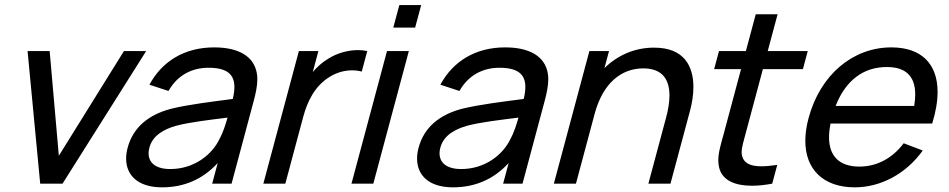

<svg xmlns="http://www.w3.org/2000/svg" viewBox="-20 -748 3864 782"><path d="M143.7 0H234.7L575.3 -540H484.8L219.6 -113.5L182.3 -540H92.3Z M1026.1 -449.5C1014 -520 949.9 -555 852.4 -555C730.4 -555 639.5 -497.5 588.6 -403L666.3 -377.5C703.5 -443.5 763.6 -472 829.1 -472C902.9 -472 934.7 -446.5 934.7 -393.4C934.7 -379.2 932.4 -363.1 928.1 -345C845.1 -334 747.1 -322.5 674.7 -304.5C586.3 -280.5 522.5 -231 499.8 -146C495.7 -130.9 493.7 -116.1 493.7 -102.1C493.7 -35.5 540.2 15 640.1 15C730.1 15 806 -18 866.7 -84L844.2 0H923.2L1012.6 -334C1021.4 -366.5 1028.1 -397.3 1028.1 -425C1028.1 -433.5 1027.5 -441.6 1026.1 -449.5ZM673.6 -59.5C610 -59.5 585.2 -88.5 585.2 -123.6C585.2 -131 586.3 -138.7 588.4 -146.5C601.9 -197 648 -221.5 696.3 -235.5C752.8 -250.5 828.1 -259 906.7 -269C899.7 -244.5 889.4 -210 875 -184C844 -117 769.6 -59.5 673.6 -59.5Z M1314 -507C1292.5 -494 1271.5 -475.5 1253.9 -454.5L1276.8 -540H1197.3L1052.6 0H1142.1L1214.7 -271C1231.9 -335 1261.9 -398.5 1324.4 -436C1354.3 -454.3 1386 -461.5 1414.2 -461.5C1428.4 -461.5 1441.7 -459.7 1453.4 -456.5L1475.8 -540C1464.4 -542.6 1451.8 -544 1438.3 -544C1398.3 -544 1351.8 -532.1 1314 -507Z M1581.8 -635.5H1670.8L1695.5 -727.5H1606.5ZM1411.5 0H1500.5L1645.2 -540H1556.2Z M2211.1 -449.5C2199 -520 2134.9 -555 2037.4 -555C1915.4 -555 1824.5 -497.5 1773.6 -403L1851.3 -377.5C1888.5 -443.5 1948.6 -472 2014.1 -472C2087.9 -472 2119.7 -446.5 2119.7 -393.4C2119.7 -379.2 2117.4 -363.1 2113.1 -345C2030.1 -334 1932.1 -322.5 1859.7 -304.5C1771.3 -280.5 1707.5 -231 1684.8 -146C1680.7 -130.9 1678.7 -116.1 1678.7 -102.1C1678.7 -35.5 1725.2 15 1825.1 15C1915.1 15 1991 -18 2051.7 -84L2029.2 0H2108.2L2197.6 -334C2206.4 -366.5 2213.1 -397.3 2213.1 -425C2213.1 -433.5 2212.5 -441.6 2211.1 -449.5ZM1858.6 -59.5C1795 -59.5 1770.2 -88.5 1770.2 -123.6C1770.2 -131 1771.3 -138.7 1773.4 -146.5C1786.9 -197 1833 -221.5 1881.3 -235.5C1937.8 -250.5 2013.1 -259 2091.7 -269C2084.7 -244.5 2074.4 -210 2060 -184C2029 -117 1954.6 -59.5 1858.6 -59.5Z M2644.2 -554C2566.2 -554 2496.2 -524 2441.8 -470.5L2460.5 -540H2380.5L2235.8 0H2325.8L2402 -284.5C2435.5 -409.5 2510.6 -469.5 2600.1 -469.5C2679.5 -469.5 2706.7 -422.2 2706.7 -359.2C2706.7 -331.7 2701.5 -301.3 2693.3 -270.5L2620.8 0H2710.8L2790.8 -298.5C2798.6 -327.6 2804.2 -360.9 2804.2 -393.5C2804.2 -475.6 2768.8 -554 2644.2 -554Z M3087.2 -466.5H3250.2L3269.9 -540H3106.9L3147.1 -690H3058.1L3017.9 -540H2908.4L2888.7 -466.5H2998.2L2927.9 -204C2916.4 -161.4 2905.6 -127.4 2905.6 -95.1C2905.6 -85 2906.7 -75 2909.1 -65C2922 -12 2975.7 8.5 3042.9 8.5C3068.9 8.5 3096.8 5.4 3125.2 0L3145.7 -76.5C3121.7 -72.9 3100 -70.7 3081.2 -70.7C3039.4 -70.7 3011.5 -81.4 3002.9 -111C3001.4 -116.1 3000.6 -121.7 3000.6 -127.6C3000.6 -147.9 3008.7 -173.6 3017.9 -208Z M3362.8 -245H3776.8C3791.5 -292.6 3798.7 -335.7 3798.7 -373.5C3798.7 -488.3 3732.6 -555 3610.4 -555C3453.4 -555 3320.5 -443.5 3273.1 -266.5C3264.2 -233.6 3260 -202.8 3260 -174.6C3260 -58 3333.2 15 3461.6 15C3566.1 15 3670.2 -39.5 3738.3 -135L3660.7 -164.5C3614.3 -103 3551.3 -69.5 3480.3 -69.5C3398.8 -69.5 3356.6 -112.1 3356.6 -189C3356.6 -206 3358.6 -224.7 3362.8 -245ZM3591.9 -475C3668.9 -475 3707.6 -437.9 3707.6 -363C3707.6 -348.8 3706.2 -333.3 3703.5 -316.5H3383.5C3423.4 -419 3494.9 -475 3591.9 -475Z"/></svg>

Font: Manrope
Style: MediumItalic
Weight: 500
Italic angle: -15°
Designer: Mikhail Sharanda
Foundry: Mikhail Sharanda
Version: Version 4.502;hotconv 1.0.109;makeotfexe 2.5.65596